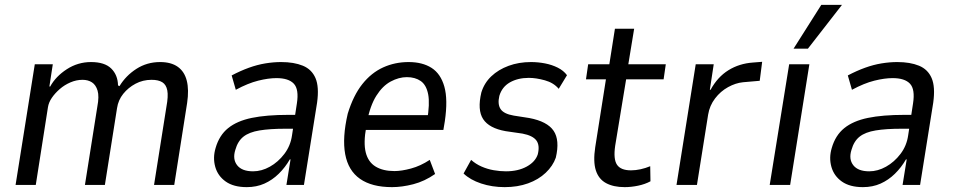

<svg xmlns="http://www.w3.org/2000/svg" viewBox="-20 -760 3920 789"><path d="M44 0 123 -496H197L183 -405L186 -404Q209 -446 254.5 -475.5Q300 -505 354 -505Q410 -505 437 -478.5Q464 -452 465 -409L471 -406Q497 -449 540.5 -477Q584 -505 638 -505Q683 -505 710.5 -485.5Q738 -466 747.5 -428.5Q757 -391 749 -337L696 0H613L664 -322Q672 -365 667.5 -388.5Q663 -412 647 -422Q631 -432 603 -432Q567 -432 537 -416Q507 -400 486.5 -374.5Q466 -349 461 -316L411 0H329L380 -322Q388 -364 381 -387.5Q374 -411 358 -421.5Q342 -432 319 -432Q294 -432 269.5 -421.5Q245 -411 225.5 -394Q206 -377 193 -358Q180 -339 177 -319L127 0Z M994 9Q940 9 907.5 -14Q875 -37 864.5 -74.5Q854 -112 866 -152Q881 -204 917.5 -233.5Q954 -263 1014.5 -275.5Q1075 -288 1165 -288H1207L1199 -231H1152Q1089 -231 1046.5 -224Q1004 -217 980.5 -198.5Q957 -180 947 -144Q935 -106 954.5 -81Q974 -56 1020 -56Q1055 -56 1089 -75Q1123 -94 1148.5 -127.5Q1174 -161 1180 -204L1200 -335Q1209 -393 1187.5 -416Q1166 -439 1116 -439Q1083 -439 1041 -428.5Q999 -418 949 -391L932 -450Q968 -469 1002.5 -481.5Q1037 -494 1070.5 -499.5Q1104 -505 1135 -505Q1188 -505 1224.5 -490Q1261 -475 1276.5 -439Q1292 -403 1283 -338L1229 0H1157L1174 -105H1171Q1152 -72 1125.5 -46Q1099 -20 1066.5 -5.5Q1034 9 994 9Z M1591 9Q1508 9 1459.5 -25Q1411 -59 1398.5 -126.5Q1386 -194 1409 -293Q1432 -368 1469 -414.5Q1506 -461 1554.5 -483Q1603 -505 1659 -505Q1716 -505 1753.5 -481Q1791 -457 1806 -404Q1821 -351 1808 -262L1802 -226H1465L1475 -287H1756L1735 -264Q1747 -334 1739.5 -372.5Q1732 -411 1709 -427Q1686 -443 1652 -443Q1619 -443 1585.5 -425Q1552 -407 1526.5 -366.5Q1501 -326 1488 -259L1485 -238Q1473 -173 1483 -133.5Q1493 -94 1523.5 -75.5Q1554 -57 1601 -57Q1630 -57 1669 -67.5Q1708 -78 1746 -103L1768 -45Q1725 -15 1678.5 -3Q1632 9 1591 9Z M2054 9Q2002 9 1957 -6Q1912 -21 1885 -47L1916 -103Q1935 -86 1959 -75.5Q1983 -65 2009 -60.5Q2035 -56 2059 -56Q2109 -56 2144.5 -75.5Q2180 -95 2190 -126Q2199 -163 2184 -183Q2169 -203 2127 -211L2058 -221Q1990 -233 1965.5 -270.5Q1941 -308 1958 -380Q1970 -419 1999 -446.5Q2028 -474 2070 -489.5Q2112 -505 2162 -505Q2191 -505 2219.5 -499.5Q2248 -494 2272 -482Q2296 -470 2310 -451L2276 -395Q2255 -420 2219 -430Q2183 -440 2153 -440Q2108 -440 2075.5 -421.5Q2043 -403 2032 -366Q2024 -332 2037 -312Q2050 -292 2091 -285L2155 -275Q2229 -261 2255 -222.5Q2281 -184 2264 -112Q2252 -78 2222.5 -50Q2193 -22 2150 -6.5Q2107 9 2054 9Z M2547 9Q2501 9 2470.5 -7.5Q2440 -24 2428.5 -60Q2417 -96 2426 -155L2470 -434H2388L2397 -496H2484L2507 -642H2586L2562 -496H2716L2707 -434H2553L2508 -161Q2500 -106 2515.5 -83Q2531 -60 2573 -60Q2592 -60 2612.5 -64.5Q2633 -69 2652 -77L2653 -15Q2631 -3 2602.5 3Q2574 9 2547 9Z M2760 0 2839 -496H2913L2897 -391H2900Q2929 -444 2973.5 -471.5Q3018 -499 3074 -503L3112 -506L3102 -428L3033 -422Q3003 -419 2972 -402Q2941 -385 2918.5 -355.5Q2896 -326 2890 -289L2844 0Z M3143 0 3223 -496H3306L3227 0ZM3241 -560 3355 -740H3440L3300 -560Z M3526 9Q3472 9 3439.5 -14Q3407 -37 3396.5 -74.5Q3386 -112 3398 -152Q3413 -204 3449.5 -233.5Q3486 -263 3546.5 -275.5Q3607 -288 3697 -288H3739L3731 -231H3684Q3621 -231 3578.5 -224Q3536 -217 3512.5 -198.5Q3489 -180 3479 -144Q3467 -106 3486.5 -81Q3506 -56 3552 -56Q3587 -56 3621 -75Q3655 -94 3680.5 -127.5Q3706 -161 3712 -204L3732 -335Q3741 -393 3719.5 -416Q3698 -439 3648 -439Q3615 -439 3573 -428.5Q3531 -418 3481 -391L3464 -450Q3500 -469 3534.5 -481.5Q3569 -494 3602.5 -499.5Q3636 -505 3667 -505Q3720 -505 3756.5 -490Q3793 -475 3808.5 -439Q3824 -403 3815 -338L3761 0H3689L3706 -105H3703Q3684 -72 3657.5 -46Q3631 -20 3598.5 -5.5Q3566 9 3526 9Z"/></svg>

Font: Nunito Sans 7pt Condensed
Style: Italic
Weight: 400
Width: 3
Italic angle: -9°
Designer: Vernon Adams
Foundry: Vernon Adams
Version: Version 3.101;gftools[0.9.27]